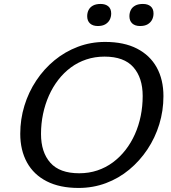

<svg xmlns="http://www.w3.org/2000/svg" viewBox="-20 -918 846 948"><path d="M182.5 -256.5Q182.5 -166.5 228.5 -114.5Q274.5 -62.5 371 -62.5Q419 -62.5 460.8 -76.5Q502.5 -90.5 537.2 -116.2Q572 -142 599.5 -177.2Q627 -212.5 646 -255Q665 -297.5 674.8 -345.5Q684.5 -393.5 684.5 -444Q684.5 -534 638.5 -586.2Q592.5 -638.5 496 -638.5Q448.5 -638.5 406.5 -624.5Q364.5 -610.5 329.8 -584.8Q295 -559 267.8 -523.8Q240.5 -488.5 221.5 -445.8Q202.5 -403 192.5 -355.2Q182.5 -307.5 182.5 -256.5ZM787 -443Q787 -371.5 766.5 -304.5Q746 -237.5 708 -180.5Q670 -123.5 618.2 -80.5Q566.5 -37.5 503 -13.8Q439.5 10 368 10Q275 10 210.8 -22.8Q146.5 -55.5 113.2 -116Q80 -176.5 80 -257.5Q80 -329 100.5 -396Q121 -463 159 -520.2Q197 -577.5 249 -620.2Q301 -663 364.5 -687Q428 -711 499 -711Q592.5 -711 656.5 -678Q720.5 -645 753.8 -585Q787 -525 787 -443ZM463 -789.5Q438.5 -789.5 424.5 -802.2Q410.5 -815 410.5 -838Q410.5 -855 417.5 -868.8Q424.5 -882.5 439.2 -890.5Q454 -898.5 476.5 -898.5Q501 -898.5 515 -886.5Q529 -874.5 529 -851.5Q529 -834.5 521.8 -820.5Q514.5 -806.5 500 -798Q485.5 -789.5 463 -789.5ZM671.5 -789.5Q647 -789.5 633 -802.2Q619 -815 619 -838Q619 -855 626 -868.8Q633 -882.5 647.8 -890.5Q662.5 -898.5 685.5 -898.5Q710 -898.5 724 -886.5Q738 -874.5 738 -851.5Q738 -834.5 730.8 -820.5Q723.5 -806.5 709 -798Q694.5 -789.5 671.5 -789.5Z"/></svg>

Font: Newsreader 8pt
Style: Italic
Weight: 400
Italic angle: -17°
Version: Version 1.003